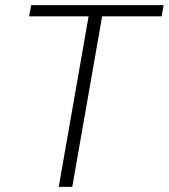

<svg xmlns="http://www.w3.org/2000/svg" viewBox="-20 -732 661 752"><path d="M263 0H210L327 -668H94L102 -712H621L613 -668H380Z"/></svg>

Font: Creato Display Light
Style: Italic
Weight: 300
Italic angle: -10°
Version: Version 1.000